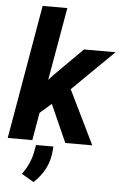

<svg xmlns="http://www.w3.org/2000/svg" viewBox="-63 -794 686 1070"><g transform="rotate(5 279.5 -259.0)"><path d="M323.7 0H474.6L327.6 -301.3L558.6 -528.3H381.8L225.1 -371.6L198.2 -342.8L269.5 -750H131.3L1.5 0H139.2L166 -154.8L230 -210.4ZM166.5 232.4C221.2 180.7 251.5 121.1 256.8 54.2L259.3 25.4H162.1L153.8 70.3C145.5 110.8 127 151.9 97.7 192.4Z"/></g></svg>

Font: Roboto
Style: Bold Italic
Weight: 700
Italic angle: -12°
Designer: Google
Version: Version 2.137; 2017